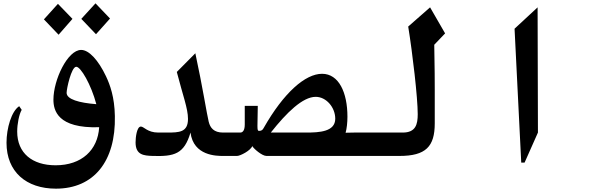

<svg xmlns="http://www.w3.org/2000/svg" viewBox="-20 -934 3540 1150"><path d="M639 -823 552 -914 467 -821 555 -729ZM414 -821 327 -911 243 -818 331 -726ZM668 -239C666 -353 639 -426 615 -477C569 -574 513 -635 466 -635C385 -635 300 -456 300 -337C300 -273 325 -164 574 -172C566 -36 470 56 313 56C173 56 83 -17 83 -146C83 -191 94 -249 110 -276L95 -298C49 -268 19 -167 19 -79C19 95 137 196 315 196C542 196 674 32 668 -239ZM379 -378C379 -403 407 -532 436 -534C463 -536 526 -427 557 -310C454 -318 379 -339 379 -378Z M894 0C1024 4 1083 -11 1121 -140C1139 0 1278 0 1316 0H1400V-140H1316C1261 -140 1239 -168 1230 -205C1220 -244 1193 -416 1150 -615L1039 -503C1075 -363 1106 -284 1106 -222C1106 -141 1053 -140 980 -140H928C863 -140 842 -176 824 -176C799 -176 792 -110 792 -81C792 -5 842 -2 894 0Z M1400 0C1419 0 1481 -32 1491 -59C1499 -44 1549 0 1576 0H2100V-140L2050 -139C2057 -163 2061 -200 2061 -235C2061 -379 2010 -492 1909 -492C1809 -492 1680 -380 1559 -167C1553 -156 1547 -150 1531 -150C1524 -150 1522 -156 1522 -180L1524 -300H1446V-188C1446 -153 1434 -140 1419 -140H1400ZM1602 -140C1697 -260 1793 -354 1871 -354C1934 -354 1988 -291 1988 -223C1988 -145 1893 -140 1814 -140Z M2100 0H2373C2530 0 2584 -56 2584 -195V-397C2584 -549 2581 -608 2581 -666L2646 -734L2556 -890L2425 -775C2451 -615 2482 -349 2482 -250C2482 -189 2470 -140 2392 -140H2100Z M3102 40H3122L3202 -140L3200 -890L3062 -762Z"/></svg>

Font: Kawkab Mono
Style: Bold
Weight: 700
Monospace: yes
Designer: Abdullah Arif
Foundry: Abdullah Arif
Version: Version 1.000;PS 000.500;hotconv 1.0.88;makeotf.lib2.5.64775